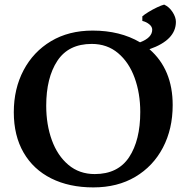

<svg xmlns="http://www.w3.org/2000/svg" viewBox="-20 -799 811 835"><path d="M383 -666Q502 -666 589 -615Q642 -635 642 -670Q642 -683 629 -693.5Q616 -704 599 -708V-728Q608 -736 626 -747Q644 -758 663 -767Q682 -776 694 -779Q716 -769 730.5 -746.5Q745 -724 745 -704Q745 -625 630 -585Q731 -497 731 -342Q731 -238 688.5 -157Q646 -76 568.5 -30Q491 16 386 16Q281 16 203 -23Q125 -62 82.5 -135.5Q40 -209 40 -311Q40 -413 82.5 -493.5Q125 -574 202 -620Q279 -666 383 -666ZM379 -608Q278 -608 229.5 -534.5Q181 -461 181 -339Q181 -257 205.5 -189.5Q230 -122 277.5 -82Q325 -42 392 -42Q493 -42 541.5 -115.5Q590 -189 590 -312Q590 -393 565.5 -460.5Q541 -528 493.5 -568Q446 -608 379 -608Z"/></svg>

Font: Buenard
Style: Regular
Weight: 400
Version: Version 2.000